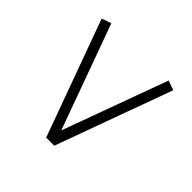

<svg xmlns="http://www.w3.org/2000/svg" viewBox="-83 -795 756 756"><g transform="rotate(-45 295.0 -417.5)"><path d="M102 -418 540 -258 526 -218 40 -395V-440L526 -617L540 -577Z"/></g></svg>

Font: Kumar One
Style: Regular
Weight: 400
Designer: Parimal Parmar
Foundry: Indian Type Foundry
Version: Version 1.001;PS 1.001;hotconv 1.0.88;makeotf.lib2.5.647800